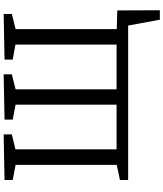

<svg xmlns="http://www.w3.org/2000/svg" viewBox="60 -800 917 1078"><g transform="rotate(-90 519.0 -260.5)"><path d="M1000 -61 1001 178H948L915 0H48V-46L133 -64V-632L48 -648V-694L304 -699V-653L220 -633V-65H471V-632L387 -648V-694L641 -699V-653L557 -632V-65H808V-633L724 -648V-694L980 -699V-653L895 -632V-64Z"/></g></svg>

Font: Bitter Pro
Style: Regular
Weight: 400
Designer: Sol Matas, and Bitter project Authors
Foundry: Sol Matas
Version: Version 1.010